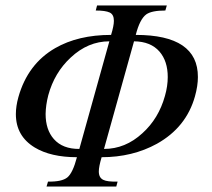

<svg xmlns="http://www.w3.org/2000/svg" viewBox="-20 -683 777 703"><path d="M352.1 -107.4Q341.8 -73.2 341.8 -55.2Q341.8 -32.2 358.4 -24.4Q372.6 -17.1 410.6 -18.1L405.8 0H150.4L155.8 -18.1Q206.5 -17.1 226.6 -33.4Q246.6 -49.8 261.7 -107.4Q166 -107.4 106.9 -143.1Q38.1 -185.1 38.1 -265.1Q38.1 -294.4 47.4 -327.6Q81.5 -448.7 182.1 -506.8Q266.1 -555.2 386.7 -555.2Q397 -588.4 397 -606.9Q397 -629.9 381.6 -637.2Q366.2 -644.5 330.6 -644.5L335.4 -663.1H590.8L585.4 -644.5Q535.6 -644.5 515.6 -630.4Q491.7 -612.8 477.1 -555.2Q705.1 -555.2 704.6 -400.9Q704.6 -368.7 693.8 -330.1Q662.1 -216.8 554.7 -156.7Q465.3 -107.4 352.1 -107.4ZM470.7 -531.7 360.8 -137.7Q439 -137.7 501.5 -195.3Q561 -249 584 -332Q594.2 -367.7 594.2 -400.9Q594.2 -459 564 -494.1Q531.7 -531.2 470.7 -531.7ZM380.4 -531.7Q302.2 -531.7 238.8 -472.2Q179.2 -417 156.7 -334Q147.5 -298.3 147 -265.6Q147 -208 177.2 -173.8Q209.5 -137.2 270.5 -137.7Z"/></svg>

Font: Accordance
Style: Italic
Weight: 400
Italic angle: -11°
Version: Version 1.2 (build January 31, 2020) Miklal Software Solutio